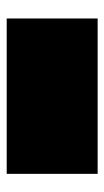

<svg xmlns="http://www.w3.org/2000/svg" viewBox="114 -650 318 587"><g transform="rotate(90 273.5 -356.0)"><path d="M36 -217V-495H511V-217Z"/></g></svg>

Font: ChangwonDangamAsac Bold
Style: Regular
Weight: 700
Designer: Choi Chi-young, Lee Youngbeen, Kim Jungjin, Yoon Jihee, Han Dohee
Foundry: YoonDesign Inc.
Version: Version 1.010;Build 20210623